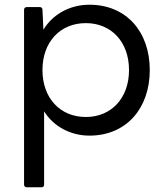

<svg xmlns="http://www.w3.org/2000/svg" viewBox="-20 -539 699 814"><path d="M156 255C163 255 167 251 167 244V-67C206 -4 278 36 359 36C516 36 615 -80 615 -242C615 -404 516 -519 359 -519C276 -519 203 -478 164 -413L160 -498C160 -506 155 -509 148 -509H94C87 -509 82 -505 82 -498V244C82 251 87 255 94 255ZM344 -43C235 -43 160 -123 160 -242C160 -361 235 -441 344 -441C452 -441 527 -361 527 -242C527 -123 452 -43 344 -43Z"/></svg>

Font: LINE Seed JP App_OTF Regular
Style: Regular
Weight: 400
Designer: LY Corporation & Fontrix & Fontworks
Version: Version 1.002